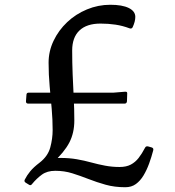

<svg xmlns="http://www.w3.org/2000/svg" viewBox="-20 -770 735 806"><path d="M283 -558Q283 -507 285 -457.5Q287 -408 289.5 -359.5Q292 -311 292 -264Q292 -212 271 -171.5Q250 -131 200 -85L184 -101Q207 -107 235 -107Q271 -107 302.5 -101.5Q334 -96 363 -88Q392 -80 421.5 -74.5Q451 -69 482 -69Q510 -69 529 -79Q548 -89 562 -107Q576 -125 589 -150Q593 -158 603 -155L617 -151Q626 -148 623 -138Q616 -111 606 -83.5Q596 -56 582.5 -33.5Q569 -11 550.5 2.5Q532 16 506 16Q461 16 423.5 5.5Q386 -5 351.5 -18.5Q317 -32 283.5 -42.5Q250 -53 212 -53Q178 -53 156 -37Q134 -21 115 2Q109 11 101 5L88 -3Q80 -8 84 -16Q93 -34 107 -51Q121 -68 146 -87Q181 -114 191 -151Q201 -188 201 -224Q201 -268 197 -313.5Q193 -359 188.5 -407.5Q184 -456 184 -507Q184 -555 205 -599Q226 -643 262 -677Q298 -711 345 -730.5Q392 -750 443 -750Q493 -750 520.5 -736.5Q548 -723 548 -699Q548 -680 537 -656Q533 -648 524 -651Q495 -662 465 -666.5Q435 -671 402 -671Q344 -671 313.5 -642Q283 -613 283 -558ZM91 -371Q91 -381 100 -381H456L505 -385Q515 -386 514 -377L513 -345Q512 -335 503 -335H99Q89 -335 89 -344Z"/></svg>

Font: Hahmlet
Style: Regular
Weight: 400
Designer: Minjoo Ham & Mark Frömberg
Foundry: hypertype
Version: Version 1.002